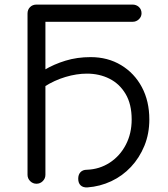

<svg xmlns="http://www.w3.org/2000/svg" viewBox="-20 -801 731 837"><path d="M139 0Q123 0 111.5 -11.5Q100 -23 100 -39V-742Q100 -759 111 -770Q122 -781 139 -781H558Q574 -781 585.5 -770.5Q597 -760 597 -743Q597 -728 585.5 -717Q574 -706 558 -706H178V-39Q178 -23 166.5 -11.5Q155 0 139 0ZM361 16Q342 17 331.5 7Q321 -3 321 -22Q321 -40 331 -50.5Q341 -61 359 -61Q414 -63 458.5 -92Q503 -121 528.5 -170Q554 -219 554 -280Q554 -347 527.5 -391.5Q501 -436 457 -458Q413 -480 359 -480Q314 -480 265.5 -465.5Q217 -451 173 -423V-496Q215 -521 265.5 -536.5Q316 -552 375 -552Q450 -552 508 -517Q566 -482 598.5 -421Q631 -360 631 -280Q631 -218 609.5 -165.5Q588 -113 551 -73.5Q514 -34 465 -11Q416 12 361 16Z"/></svg>

Font: Comfortaa
Style: Regular
Weight: 400
Designer: Johan Aakerlund
Foundry: Johan Aakerlund
Version: Version 3.104; ttfautohint (v1.8.1.43-b0c9)